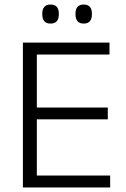

<svg xmlns="http://www.w3.org/2000/svg" viewBox="-20 -827 558 847"><path d="M81 0V-639H142.5V0ZM100 0V-52.5H466V0ZM116 -300.5V-352.5H455.5V-300.5ZM99 -586.5V-639H463V-586.5ZM203 -723Q184.5 -723 175.5 -733.5Q166.5 -744 166.5 -764V-767Q166.5 -786.5 175.5 -796.8Q184.5 -807 203 -807Q221.5 -807 230.5 -796.8Q239.5 -786.5 239.5 -767V-764Q239.5 -744 230.5 -733.5Q221.5 -723 203 -723ZM349 -723Q331 -723 322 -733.5Q313 -744 313 -764V-767Q313 -786.5 322 -796.8Q331 -807 349 -807Q367.5 -807 376.5 -796.8Q385.5 -786.5 385.5 -767V-764Q385.5 -744 376.5 -733.5Q367.5 -723 349 -723Z"/></svg>

Font: Anek Gurmukhi Light
Style: Regular
Weight: 300
Designer: Sarang Kulkarni (Gurmukhi), Yesha Goshar (Latin)
Foundry: Ek Type
Version: Version 1.003